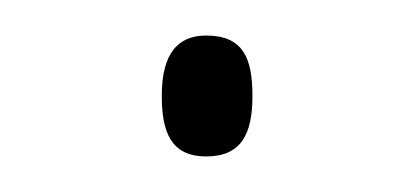

<svg xmlns="http://www.w3.org/2000/svg" viewBox="-20 -382 232 108"><path d="M71 -328C71 -308 76 -294 96 -294C116 -294 122 -307 122 -328C122 -349 117 -362 96 -362C76 -362 71 -346 71 -328Z"/></svg>

Font: Noto Sans Gujarati Condensed Thin
Style: Regular
Weight: 100
Width: 3
Designer: Jelle Bosma - Monotype Design Team, Universal Thirst
Foundry: Monotype Imaging Inc.
Version: Version 2.106